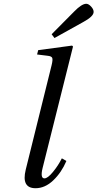

<svg xmlns="http://www.w3.org/2000/svg" viewBox="-20 -983 515 1015"><path d="M253 -802 372 -922Q412 -963 436 -963Q448 -963 461.5 -948.5Q475 -934 475 -920Q475 -896 419 -866L268 -782ZM116 -86 253 -639Q260 -668 256 -677Q252 -686 233 -688L176 -695L182 -718L361 -742L366 -737L205 -94Q192 -40 215 -40Q232 -40 260 -74Q288 -108 307 -146L331 -132Q305 -71 261.5 -29.5Q218 12 168 12Q92 12 116 -86Z"/></svg>

Font: Lingua Franca
Style: Italic
Weight: 400
Italic angle: -13°
Version: Version 1.19